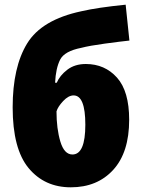

<svg xmlns="http://www.w3.org/2000/svg" viewBox="-20 -789 608 819"><path d="M34 -331Q34 -154 102 -72Q170 10 282 10Q395 10 463 -64.5Q531 -139 531 -278Q531 -400 479 -458Q427 -516 346 -516Q299 -516 267 -491.5Q235 -467 222 -436H215Q218 -498 236.5 -534.5Q255 -571 327 -585Q361 -594 427.5 -603Q494 -612 532 -616L516 -769Q396 -757 327 -741Q158 -705 96 -604Q34 -503 34 -331ZM289 -130Q254 -130 237.5 -185Q221 -240 221 -314Q227 -334 249.5 -358Q272 -382 294 -382Q344 -382 344 -257Q344 -130 289 -130Z"/></svg>

Font: Noto Sans Display SemiCondensed Black
Style: Regular
Weight: 900
Width: 4
Designer: Monotype Design Team
Foundry: Monotype Imaging Inc.
Version: Version 1.900